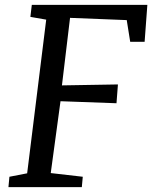

<svg xmlns="http://www.w3.org/2000/svg" viewBox="-20 -767 624 787"><path d="M14.6 0H315.4L319.3 -42.5L188 -57.6L228 -352.1L457.5 -343.8L463.4 -420.9L233.9 -417L267.1 -693.8L499.5 -684.6L513.7 -595.7H572.8L584 -747.1H110.4L104.5 -697.8L169.4 -686.5L91.3 -56.6L18.6 -42.5Z"/></svg>

Font: Merriweather
Style: Italic
Weight: 400
Italic angle: -7.5°
Designer: Eben Sorkin
Foundry: Eben Sorkin
Version: Version 1.001